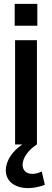

<svg xmlns="http://www.w3.org/2000/svg" viewBox="-20 -747 269 993"><path d="M58 0H96C44 34 10 85 10 134C10 215 104 249 212 209L196 140C140 166 97 149 97 105C97 69 127 28 171 0V-539H58ZM56 -614H173V-727H56Z"/></svg>

Font: Ronzino Medium
Style: Regular
Weight: 500
Designer: Nunzio Mazzaferro
Foundry: Collletttivo
Version: Version 1.000;Glyphs 3.3 (3337)